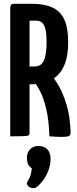

<svg xmlns="http://www.w3.org/2000/svg" viewBox="-20 -720 407 1014"><path d="M66 -275Q49 -275 47 -280.5Q45 -286 45 -301V-680Q45 -681 45.5 -690.5Q46 -700 61 -700H149Q212 -700 254.5 -681.5Q297 -663 318.5 -619Q340 -575 340 -497Q340 -431 324.5 -388Q309 -345 282 -320Q255 -295 221.5 -285Q188 -275 152 -275ZM34 0V-681Q34 -681 36.5 -690.5Q39 -700 53 -700H117Q132 -700 134 -690.5Q136 -681 136 -681V-19Q136 -9 131.5 -5.5Q127 -2 105.5 -1Q84 0 34 0ZM301 3Q289 3 273.5 2Q258 1 241 0Q238 -87 224 -145Q210 -203 193 -236Q176 -269 163.5 -283Q151 -297 151 -297Q151 -297 148.5 -304Q146 -311 158 -317L215 -349Q230 -349 234 -339Q234 -339 251 -322Q268 -305 290 -267Q312 -229 331 -168.5Q350 -108 353 -21Q353 -8 345.5 -2.5Q338 3 301 3ZM136 -369H164Q184 -369 197.5 -380.5Q211 -392 218.5 -421Q226 -450 226 -502Q226 -539 220.5 -563.5Q215 -588 203 -599.5Q191 -611 170 -611H136ZM159 274Q146 274 135.5 268.5Q125 263 121 247Q138 218 142 203Q146 188 148 169Q133 159 127.5 145Q122 131 122 112Q122 87 138.5 69Q155 51 181 51Q213 51 230 68.5Q247 86 247 120Q247 150 236.5 178Q226 206 211 227.5Q196 249 181.5 261.5Q167 274 159 274Z"/></svg>

Font: Yanone Kaffeesatz SemiBold
Style: Regular
Weight: 600
Designer: Yanone (Cyrillic: Daniel Pouzeot, Huerta Tipografica, and Cyreal)
Foundry: Yanone
Version: Version 2.003